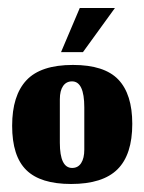

<svg xmlns="http://www.w3.org/2000/svg" viewBox="-20 -452 360 479"><path d="M132.3 -322H187L266.7 -432H179ZM160 -33Q129.3 -33 129.3 -96V-204.3Q129.3 -225.7 137.3 -237.3Q145.3 -249 159.7 -249Q190.3 -249 190.3 -184V-78.7Q190.3 -57.3 182.5 -45.2Q174.7 -33 160 -33ZM157.3 7Q236.3 7 273.2 -29.7Q310 -66.3 310 -143Q310 -217 275.2 -253.5Q240.3 -290 162 -290Q81.7 -290 46 -251.8Q10.3 -213.7 10.3 -138.3Q10.3 -62.3 45.7 -27.7Q81 7 157.3 7Z"/></svg>

Font: Jomhuria
Style: Regular
Weight: 400
Designer: Arabic design by Kourosh Beigpour, Latin design by Eben Sorkin, engineering by Lasse Fister and Khaled Hosney
Version: Version 1.0000